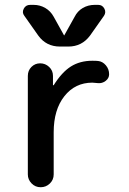

<svg xmlns="http://www.w3.org/2000/svg" viewBox="-20 -785 540 805"><path d="M140.6 -635.7 82 -718.8Q71.3 -732.4 79.6 -748.5Q87.9 -764.6 106.4 -764.6H121.1Q147.5 -764.6 169.9 -751.5Q192.4 -738.3 205.1 -714.8L248 -637.7Q248 -636.7 249 -636.7Q250 -636.7 250 -637.7L293 -714.8Q304.7 -738.3 327.1 -751.5Q349.6 -764.6 377 -764.6H391.6Q409.2 -764.6 417.5 -749Q425.8 -733.4 416 -718.8L357.4 -635.7Q323.2 -589.8 266.6 -589.8H231.4Q173.8 -589.8 140.6 -635.7ZM202.1 -466.8V-427.7H203.1H205.1Q239.3 -482.4 277.3 -506.3Q315.4 -530.3 367.2 -530.3Q383.8 -530.3 391.6 -529.3Q410.2 -527.3 423.8 -511.2Q437.5 -495.1 437.5 -473.6Q437.5 -457 422.9 -445.8Q408.2 -434.6 390.6 -436.5Q382.8 -437.5 367.2 -438.5Q294.9 -438.5 250 -381.8Q205.1 -325.2 205.1 -230.5V-53.7Q205.1 -31.2 189 -15.6Q172.9 0 150.4 0Q127.9 0 112.3 -16.1Q96.7 -32.2 96.7 -53.7V-466.8Q96.7 -489.3 111.8 -504.4Q127 -519.5 148.4 -519.5Q169.9 -519.5 186 -504.4Q202.1 -489.3 202.1 -466.8Z"/></svg>

Font: Rounded Mgen+ 2m medium
Style: Regular
Weight: 500
Designer: [Source Han Sans]
Ryoko NISHIZUKA  (kana & ideographs); Paul D. Hunt (Latin, Greek & Cyrillic); Wenlong ZHANG  (bopomofo
Version: Version 1.059.20150602